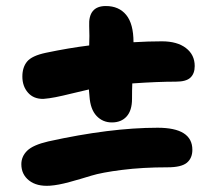

<svg xmlns="http://www.w3.org/2000/svg" viewBox="-20 -664 740 637"><path d="M124 -335.9Q91.3 -335.4 72.8 -356.7Q54.2 -377.9 54.2 -410.2Q54.2 -440.9 70.1 -460Q85.9 -479 131.8 -488.8Q208.5 -504.9 275.9 -513.2Q277.3 -544.4 275.9 -577.1Q272.5 -644 331.1 -644Q374.5 -644 398.7 -614.5Q422.9 -585 422.9 -523.9Q472.7 -526.9 517.1 -526.9Q567.9 -526.9 596.9 -504.6Q626 -482.4 626 -444.8Q626 -419.9 611.8 -406.5Q597.7 -393.1 564 -393.1Q502.9 -393.1 418.9 -387.2Q418 -366.2 418 -335.9Q418 -297.4 400.1 -277.6Q382.3 -257.8 351.1 -257.8Q320.8 -257.8 300.3 -279.5Q279.8 -301.3 276.9 -344.2Q276.4 -348.1 275.9 -355.7Q275.4 -363.3 274.9 -367.2Q252.4 -362.3 219 -354Q185.5 -345.7 164.3 -341.6Q143.1 -337.4 124 -335.9ZM146 -47.9Q102.1 -44.9 76.4 -65.2Q50.8 -85.4 50.8 -119.1Q50.8 -145 70.3 -164.1Q89.8 -183.1 140.1 -194.8Q345.7 -240.2 502.9 -240.2Q618.2 -240.2 618.2 -167Q618.2 -139.2 599.9 -124Q581.5 -108.9 536.1 -108.9Q452.6 -108.9 385 -100.3Q317.4 -91.8 282.7 -81.1Q248 -70.3 210.7 -60.1Q173.3 -49.8 146 -47.9Z"/></svg>

Font: Shantell Sans Bouncy
Style: Bold
Weight: 700
Designer: Stephen Nixon, Anya Danilova, Shantell Martin
Foundry: Arrow Type
Version: Version 1.006;[9816181b4]